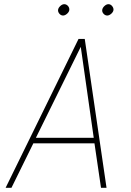

<svg xmlns="http://www.w3.org/2000/svg" viewBox="-20 -897 627 917"><path d="M431.2 -212.4H139.2L34.7 0H6.8L355 -710.9H384.8L488.8 0H462.4ZM151.4 -238.8H427.7L365.7 -673.3ZM257.3 -850.1Q258.8 -859.9 268.1 -868.4Q277.3 -877 287.1 -877Q292.5 -877 297.1 -874.5Q301.8 -872.1 305.2 -867.9Q308.6 -863.8 310.1 -858.9Q311.5 -854 311 -849.1Q309.6 -839.4 300 -831.1Q290.5 -822.8 280.8 -822.8Q270.5 -823.2 263.4 -831.8Q256.3 -840.3 257.3 -850.1ZM468.3 -850.1Q469.7 -859.9 479 -868.4Q488.3 -877 498 -877Q508.3 -877 515.6 -867.9Q522.9 -858.9 522 -849.1Q520.5 -839.4 511 -831.1Q501.5 -822.8 491.7 -822.8Q481.4 -823.2 474.1 -831.8Q466.8 -840.3 468.3 -850.1Z"/></svg>

Font: Roboto Mono Thin
Style: Italic
Weight: 250
Designer: Google
Version: Version 2.000985; 2015; ttfautohint (v1.3)